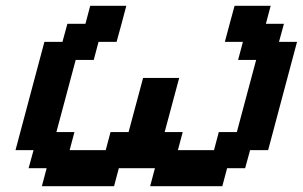

<svg xmlns="http://www.w3.org/2000/svg" viewBox="-20 -645 1049 665"><path d="M500 0H750L766.6 -62.5H829.1L846.2 -125H908.7Q925.3 -187.5 958.7 -312.5Q992.2 -437.5 1008.8 -500H946.3L963.4 -562.5H900.9L917.5 -625H792.5Q786.6 -604 775.4 -562.3Q764.2 -520.5 758.8 -500H821.3L804.7 -437.5H867.2Q856 -396 833.7 -312.5Q811.5 -229 800.3 -187.5H737.8L721.2 -125H596.2L612.8 -187.5H550.3L600.6 -375H475.6L425.3 -187.5H362.8L346.2 -125H221.2L237.8 -187.5H175.3Q186.5 -229 208.7 -312.3Q231 -395.5 242.2 -437.5H304.7L321.3 -500H383.8Q389.6 -520.5 400.9 -562.3Q412.1 -604 417.5 -625H292.5L275.9 -562.5H213.4L196.3 -500H133.8Q117.2 -437.5 83.7 -312.5Q50.3 -187.5 33.7 -125H96.2L79.1 -62.5H141.6L125 0H375L391.6 -62.5H516.6Z"/></svg>

Font: Faithful 32x
Style: Oblique
Weight: 400
Foundry: Faithful Resource Pack
Version: Version 1.0; January 27, 2023